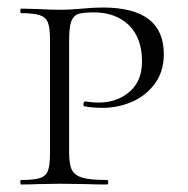

<svg xmlns="http://www.w3.org/2000/svg" viewBox="-20 -491 500 511"><path d="M265 -12Q268 -12 268 -6Q268 0 265 0Q230 0 211 -1L139 -2L80 -1Q64 0 36 0Q34 0 34 -6Q34 -12 36 -12Q70 -12 86 -17Q102 -22 107.5 -36.5Q113 -51 113 -81V-387Q113 -417 107.5 -431Q102 -445 86 -450.5Q70 -456 36 -456Q34 -456 34 -462Q34 -468 36 -468L80 -467Q116 -465 138 -465Q155 -465 170.5 -466Q186 -467 198 -468Q228 -471 254 -471Q416 -471 416 -347Q416 -300 391.5 -267.5Q367 -235 330 -219.5Q293 -204 254 -204Q225 -204 205 -208Q202 -208 202 -213Q202 -216 203.5 -219Q205 -222 207 -221Q225 -218 243 -218Q291 -218 324.5 -246.5Q358 -275 358 -327Q358 -390 323 -424Q288 -458 230 -458Q202 -458 189 -454Q176 -450 170 -435Q164 -420 164 -385V-85Q164 -53 171.5 -38.5Q179 -24 199.5 -18Q220 -12 265 -12Z"/></svg>

Font: Cormorant Unicase Light
Style: Regular
Weight: 300
Designer: Christian Thalmann (Catharsis Fonts)
Foundry: Catharsis Fonts
Version: Version 4.000